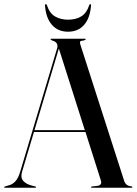

<svg xmlns="http://www.w3.org/2000/svg" viewBox="-22 -882 643 902"><path d="M147.5 -3Q147.5 0 144.5 0H1Q-2.5 0 -2.5 -3Q-2.5 -5 1.5 -6L24.5 -13Q38 -17 51 -31Q64 -45 73.5 -77.5L246 -654Q255 -683 223.5 -691.5Q215 -696.5 215 -697Q215 -700 219 -700H376.5Q380.5 -700 380.5 -697Q380.5 -694.5 372 -692Q357.5 -691 354.8 -686.8Q352 -682.5 356 -671L561.5 -32Q569 -8.5 595.5 -6.5Q600 -5.5 600 -3Q600 0 596.5 0H409Q405.5 0 405.5 -3Q405.5 -4.5 410.5 -6L437.5 -9Q459 -13.5 451.5 -35.5L379.5 -262H137.5L82 -76Q73.5 -49 86.2 -33.5Q99 -18 124.5 -11L143.5 -6Q147.5 -5 147.5 -3ZM140 -270.5H376.5L254.5 -654ZM297.5 -789.5Q334.5 -789.5 359.8 -805Q385 -820.5 397 -857Q398.5 -862.5 402 -862.5Q406.5 -862.5 405.5 -855Q401 -797 373 -765Q345 -733 297.5 -733Q250.5 -733 222.2 -765Q194 -797 189.5 -855Q189 -862.5 193.5 -862.5Q197 -862.5 198.5 -857Q211 -819.5 237 -804.5Q263 -789.5 297.5 -789.5Z"/></svg>

Font: Fraunces 144pt S000
Style: Regular
Weight: 400
Version: Version 1.000; ttfautohint (v1.8.3)